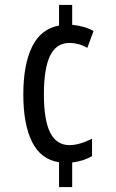

<svg xmlns="http://www.w3.org/2000/svg" viewBox="-20 -744 469 774"><path d="M271 -644Q322 -639 357 -619L332 -551Q313 -562 294.5 -566.5Q276 -571 261 -571Q207 -571 182 -519.5Q157 -468 157 -364Q157 -259 182.5 -209Q208 -159 260 -159Q281 -159 304.5 -166Q328 -173 351 -185V-115Q319 -95 271 -89V10H218V-90Q145 -101 109.5 -171.5Q74 -242 74 -363Q74 -484 109.5 -556Q145 -628 218 -641V-724H271Z"/></svg>

Font: Noto Sans Lao ExtraCondensed
Style: Regular
Weight: 400
Width: 2
Designer: Monotype Design Team
Foundry: Monotype Imaging Inc.
Version: Version 2.004; ttfautohint (v1.8.4.7-5d5b)